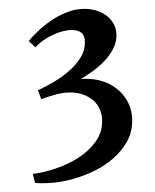

<svg xmlns="http://www.w3.org/2000/svg" viewBox="-20 -709 350 434"><path d="M150.9 -306.2Q114.3 -294.9 77.1 -294.9Q73.2 -294.9 69.1 -294.9Q64.9 -294.9 59.1 -295.9L54.2 -315.9Q79.1 -318.8 106.9 -328.4Q134.8 -337.9 157.7 -352.8Q180.7 -367.7 195.8 -388.4Q210.9 -409.2 210.9 -435.1Q210.9 -450.2 205.6 -462.2Q200.2 -474.1 190.4 -482.4Q180.7 -490.7 167.5 -495.4Q154.3 -500 139.2 -500Q123.5 -500 107.7 -495.8Q91.8 -491.7 73.2 -484.9L65.9 -504.9Q82.5 -512.7 101.3 -523.7Q120.1 -534.7 135.7 -548.3Q151.4 -562 161.6 -578.1Q171.9 -594.2 171.9 -612.8Q171.9 -627.9 164.6 -634.5Q157.2 -641.1 142.1 -641.1Q132.3 -641.1 121.3 -638.2Q110.4 -635.3 99.4 -630.1Q88.4 -625 78.1 -617.9Q67.9 -610.8 60.1 -602.1L44.9 -616.2Q56.2 -629.9 70.8 -643.1Q85.4 -656.2 101.8 -666.5Q118.2 -676.8 135.7 -682.9Q153.3 -689 170.9 -689Q184.1 -689 197 -685.3Q210 -681.6 220.2 -674.1Q230.5 -666.5 236.8 -655.3Q243.2 -644 243.2 -628.9Q243.2 -612.8 235.6 -598.4Q228 -584 216.3 -571.5Q204.6 -559.1 190.2 -548.6Q175.8 -538.1 162.1 -529.8Q165 -530.8 168.5 -530.8Q171.9 -530.8 175.8 -530.8Q196.3 -530.8 215.1 -524.2Q233.9 -517.6 248 -505.1Q262.2 -492.7 270.5 -475.3Q278.8 -458 278.8 -436Q278.8 -409.7 266.8 -388.7Q254.9 -367.7 236.3 -351.3Q217.8 -335 195.1 -323.7Q172.4 -312.5 150.9 -306.2Z"/></svg>

Font: Redressed
Style: Regular
Weight: 400
Designer: Astigmatic (AOETI)
Foundry: Astigmatic (AOETI)
Version: Version 1.001